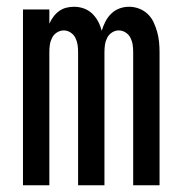

<svg xmlns="http://www.w3.org/2000/svg" viewBox="-20 -548 540 568"><path d="M48 0V-520H126V-478Q131 -489 138 -498.5Q145 -508 154.5 -515Q164 -522 175.5 -525Q187 -528 199 -528Q214 -528 228 -523Q242 -518 252.5 -508Q263 -498 270 -485Q277 -472 281 -457Q285 -471 292 -484.5Q299 -498 309.5 -508Q320 -518 333.5 -523Q347 -528 362 -528Q377 -528 391.5 -522.5Q406 -517 417 -506.5Q428 -496 434.5 -482Q441 -468 445 -453.5Q449 -439 450.5 -424Q452 -409 452 -394V0H374V-394Q374 -405 372.5 -415.5Q371 -426 366 -436Q361 -446 351.5 -452Q342 -458 331 -458Q321 -458 311.5 -452Q302 -446 297 -436Q292 -426 290.5 -415.5Q289 -405 289 -394V0H211V-394Q211 -405 209.5 -415.5Q208 -426 203 -436Q198 -446 188.5 -452Q179 -458 169 -458Q158 -458 148.5 -452Q139 -446 134 -436Q129 -426 127.5 -415.5Q126 -405 126 -394V0Z"/></svg>

Font: Iosevka MaddieWtf
Style: Regular
Weight: 400
Monospace: yes
Designer: Belleve Invis
Foundry: Belleve Invis
Version: Version 31.3.0; ttfautohint (v1.8.3)